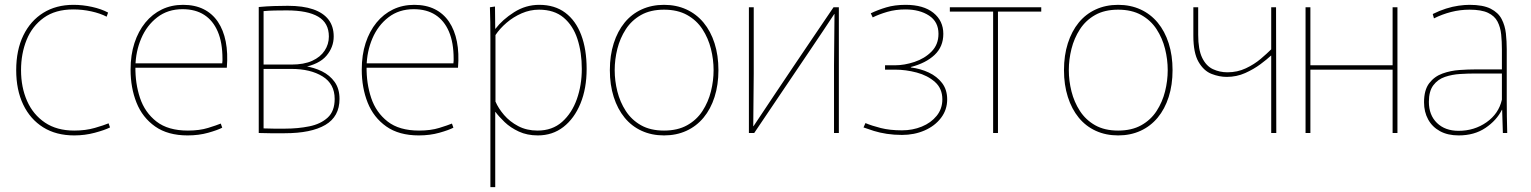

<svg xmlns="http://www.w3.org/2000/svg" viewBox="-20 -550 6331 794"><path d="M287 10Q212 10 158.5 -23.5Q105 -57 76 -117.5Q47 -178 47 -260Q47 -343 76.5 -403.5Q106 -464 159 -497Q212 -530 284 -530Q322 -530 360.5 -521.5Q399 -513 427 -498L421 -481Q394 -495 357.5 -503Q321 -511 283 -511Q209 -511 161 -476.5Q113 -442 90 -385Q67 -328 67 -260Q67 -189 92 -132.5Q117 -76 166 -43Q215 -10 287 -10Q334 -10 372 -21Q410 -32 429 -40L435 -23Q413 -12 372 -1Q331 10 287 10Z M756 10Q674 10 621.5 -27Q569 -64 544.5 -125.5Q520 -187 520 -262Q520 -323 536 -372Q552 -421 581 -456.5Q610 -492 649.5 -511Q689 -530 737 -530Q786 -530 822 -512Q858 -494 881 -460Q904 -426 913.5 -378Q923 -330 918 -270H535L540 -274Q539 -205 559 -145Q579 -85 627 -47.5Q675 -10 757 -10Q805 -10 840.5 -21Q876 -32 893 -39L899 -22Q880 -12 841 -1Q802 10 756 10ZM536 -288H899Q900 -294 900 -299.5Q900 -305 900 -307Q900 -374 880.5 -419.5Q861 -465 824.5 -488.5Q788 -512 735 -512Q674 -512 630.5 -478.5Q587 -445 564 -391Q541 -337 540 -275Z M1157 1Q1126 1 1098 1Q1070 1 1050 0V-521Q1082 -524 1112 -525Q1142 -526 1170 -526Q1233 -526 1275 -511.5Q1317 -497 1338.5 -469Q1360 -441 1360 -399Q1360 -355 1330 -319.5Q1300 -284 1232 -271L1239 -277Q1279 -271 1311.5 -255Q1344 -239 1364 -211Q1384 -183 1384 -141Q1384 -68 1325.5 -33.5Q1267 1 1157 1ZM1159 -18Q1212 -18 1259 -27.5Q1306 -37 1335 -63.5Q1364 -90 1364 -141Q1364 -203 1314 -234Q1264 -265 1185 -265H1070V-19Q1088 -18 1112.5 -18Q1137 -18 1159 -18ZM1185 -283Q1237 -283 1271 -298.5Q1305 -314 1322.5 -340.5Q1340 -367 1340 -399Q1340 -455 1296 -481Q1252 -507 1166 -507Q1141 -507 1115.5 -506.5Q1090 -506 1070 -504V-283Z M1712 10Q1630 10 1577.5 -27Q1525 -64 1500.5 -125.5Q1476 -187 1476 -262Q1476 -323 1492 -372Q1508 -421 1537 -456.5Q1566 -492 1605.5 -511Q1645 -530 1693 -530Q1742 -530 1778 -512Q1814 -494 1837 -460Q1860 -426 1869.5 -378Q1879 -330 1874 -270H1491L1496 -274Q1495 -205 1515 -145Q1535 -85 1583 -47.5Q1631 -10 1713 -10Q1761 -10 1796.5 -21Q1832 -32 1849 -39L1855 -22Q1836 -12 1797 -1Q1758 10 1712 10ZM1492 -288H1855Q1856 -294 1856 -299.5Q1856 -305 1856 -307Q1856 -374 1836.5 -419.5Q1817 -465 1780.5 -488.5Q1744 -512 1691 -512Q1630 -512 1586.5 -478.5Q1543 -445 1520 -391Q1497 -337 1496 -275Z M2008 -390Q2008 -428 2007.5 -459Q2007 -490 2006 -520L2027 -523L2028 -431H2029Q2058 -469 2106 -499.5Q2154 -530 2210 -530Q2274 -530 2317.5 -497.5Q2361 -465 2383.5 -405.5Q2406 -346 2406 -265Q2406 -184 2380.5 -122Q2355 -60 2310 -25Q2265 10 2204 10Q2160 10 2125.5 -6Q2091 -22 2067 -45Q2043 -68 2029 -87H2028V224H2008ZM2203 -10Q2264 -10 2304.5 -46Q2345 -82 2365.5 -140Q2386 -198 2386 -265Q2386 -333 2368 -388.5Q2350 -444 2311 -477Q2272 -510 2209 -510Q2172 -510 2137.5 -495Q2103 -480 2075 -456Q2047 -432 2029 -405V-130Q2041 -102 2064.5 -74.5Q2088 -47 2123 -28.5Q2158 -10 2203 -10Z M2726 10Q2675 10 2633.5 -9Q2592 -28 2563 -63.5Q2534 -99 2518 -149Q2502 -199 2502 -260Q2502 -321 2518 -371Q2534 -421 2563 -456.5Q2592 -492 2633.5 -511Q2675 -530 2726 -530Q2777 -530 2818.5 -511Q2860 -492 2889.5 -456.5Q2919 -421 2935 -371Q2951 -321 2951 -260Q2951 -199 2935 -149Q2919 -99 2889.5 -63.5Q2860 -28 2818.5 -9Q2777 10 2726 10ZM2726 -10Q2782 -10 2821.5 -32Q2861 -54 2885 -91Q2909 -128 2920 -172Q2931 -216 2931 -260Q2931 -304 2920 -348Q2909 -392 2885 -429Q2861 -466 2821.5 -488Q2782 -510 2726 -510Q2670 -510 2631 -488Q2592 -466 2568 -429Q2544 -392 2533 -348Q2522 -304 2522 -260Q2522 -216 2533 -172Q2544 -128 2568 -91Q2592 -54 2631 -32Q2670 -10 2726 -10Z M3077 0V-520H3097V-245L3095 -28H3096Q3143 -99 3183 -158.5Q3223 -218 3260.5 -274Q3298 -330 3338.5 -389.5Q3379 -449 3427 -520H3449V0H3429V-280L3431 -492H3430Q3388 -428 3332.5 -346Q3277 -264 3217 -175Q3157 -86 3099 0Z M3710 8Q3677 8 3647.5 3.5Q3618 -1 3594 -8.5Q3570 -16 3551 -23L3559 -41Q3585 -30 3622.5 -20.5Q3660 -11 3710 -11Q3754 -11 3792 -26.5Q3830 -42 3853.5 -71Q3877 -100 3877 -139Q3877 -184 3846.5 -211Q3816 -238 3771 -250Q3726 -262 3681 -262H3640V-280H3681Q3720 -280 3762 -294Q3804 -308 3832.5 -337Q3861 -366 3861 -410Q3861 -460 3822 -485.5Q3783 -511 3724 -511Q3684 -511 3649.5 -501Q3615 -491 3589 -478L3581 -495Q3610 -509 3645 -519.5Q3680 -530 3725 -530Q3799 -530 3840 -497Q3881 -464 3881 -410Q3881 -357 3845 -323Q3809 -289 3747 -273V-271Q3787 -266 3821 -250Q3855 -234 3876 -206.5Q3897 -179 3897 -139Q3897 -96 3871.5 -62.5Q3846 -29 3803.5 -10.5Q3761 8 3710 8Z M4087 0V-520H4107V0ZM3908 -502V-520H4286V-502Z M4604 10Q4553 10 4511.5 -9Q4470 -28 4441 -63.5Q4412 -99 4396 -149Q4380 -199 4380 -260Q4380 -321 4396 -371Q4412 -421 4441 -456.5Q4470 -492 4511.5 -511Q4553 -530 4604 -530Q4655 -530 4696.5 -511Q4738 -492 4767.5 -456.5Q4797 -421 4813 -371Q4829 -321 4829 -260Q4829 -199 4813 -149Q4797 -99 4767.5 -63.5Q4738 -28 4696.5 -9Q4655 10 4604 10ZM4604 -10Q4660 -10 4699.5 -32Q4739 -54 4763 -91Q4787 -128 4798 -172Q4809 -216 4809 -260Q4809 -304 4798 -348Q4787 -392 4763 -429Q4739 -466 4699.5 -488Q4660 -510 4604 -510Q4548 -510 4509 -488Q4470 -466 4446 -429Q4422 -392 4411 -348Q4400 -304 4400 -260Q4400 -216 4411 -172Q4422 -128 4446 -91Q4470 -54 4509 -32Q4548 -10 4604 -10Z M5237 0V-320H5236Q5220 -305 5192.5 -284.5Q5165 -264 5129.5 -248Q5094 -232 5053 -232Q5022 -232 4990 -244.5Q4958 -257 4936.5 -294Q4915 -331 4915 -402V-520H4935V-406Q4935 -345 4951.5 -311Q4968 -277 4996 -264Q5024 -251 5056 -251Q5097 -251 5132 -267.5Q5167 -284 5193.5 -306.5Q5220 -329 5237 -346V-520H5257L5258 0Z M5379 -520H5399V-280H5739V-520H5759V0H5739V-262H5399V0H5379Z M6012 10Q5967 10 5935 -7.5Q5903 -25 5886 -56Q5869 -87 5869 -127Q5869 -178 5890.5 -206Q5912 -234 5945.5 -246Q5979 -258 6015.5 -260.5Q6052 -263 6082 -263H6191V-345Q6191 -378 6188 -407.5Q6185 -437 6173 -460.5Q6161 -484 6133.5 -497Q6106 -510 6057 -510Q6018 -510 5981 -500.5Q5944 -491 5910 -474L5905 -492Q5933 -506 5960 -514.5Q5987 -523 6012 -526.5Q6037 -530 6057 -530Q6113 -530 6144.5 -514Q6176 -498 6190 -471Q6204 -444 6207.5 -411.5Q6211 -379 6211 -346V-134Q6211 -106 6211.5 -69Q6212 -32 6213 0H6195L6192 -96H6191Q6169 -52 6123 -21Q6077 10 6012 10ZM6012 -9Q6077 -9 6127.5 -44.5Q6178 -80 6191 -138V-246H6079Q6051 -246 6018 -244Q5985 -242 5955.5 -232Q5926 -222 5907.5 -197.5Q5889 -173 5889 -129Q5889 -74 5922.5 -41.5Q5956 -9 6012 -9Z"/></svg>

Font: Murecho Thin
Style: Regular
Weight: 100
Designer: Neil Summerour
Foundry: Positype
Version: Version 1.010